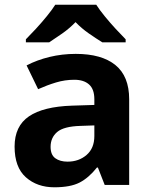

<svg xmlns="http://www.w3.org/2000/svg" viewBox="-20 -786 644 816"><path d="M302 -557Q412 -557 470.5 -509.5Q529 -462 529 -364V0H425L396 -74H392Q357 -30 318 -10Q279 10 211 10Q138 10 90 -32.5Q42 -75 42 -163Q42 -250 103 -291.5Q164 -333 286 -337L381 -340V-364Q381 -407 358.5 -427Q336 -447 296 -447Q256 -447 218 -435.5Q180 -424 142 -407L93 -508Q137 -531 190.5 -544Q244 -557 302 -557ZM323 -251Q251 -249 223 -225Q195 -201 195 -162Q195 -128 215 -113.5Q235 -99 267 -99Q315 -99 348 -127.5Q381 -156 381 -208V-253ZM389 -766Q403 -744 425.5 -716.5Q448 -689 472 -663Q496 -637 514 -619V-606H415Q389 -622 358 -643.5Q327 -665 301 -692Q275 -665 245 -644Q215 -623 189 -606H90V-619Q109 -638 132.5 -663.5Q156 -689 178.5 -716.5Q201 -744 215 -766Z"/></svg>

Font: Noto Sans Hanifi Rohingya
Style: Regular
Weight: 400
Designer: Monotype Design Team and DaltonMaag
Foundry: Google LLC
Version: Version 2.101